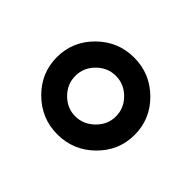

<svg xmlns="http://www.w3.org/2000/svg" viewBox="-73 -795 438 438"><g transform="rotate(45 145.5 -576.0)"><path d="M20 -576Q20 -627 57 -663.5Q94 -700 145.5 -700Q197 -700 234 -663.5Q271 -627 271 -576Q271 -525 234 -488.5Q197 -452 145.5 -452Q94 -452 57 -488.5Q20 -525 20 -576ZM145 -510Q171 -510 191 -529.5Q211 -549 211 -575.5Q211 -602 191.5 -621.5Q172 -641 145.5 -641Q119 -641 99.5 -621.5Q80 -602 80 -575.5Q80 -549 99.5 -529.5Q119 -510 145 -510Z"/></g></svg>

Font: Acme
Style: Regular
Weight: 400
Designer: Juan Pablo del Peral
Foundry: Juan Pablo del Peral
Version: Version 1.002